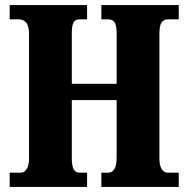

<svg xmlns="http://www.w3.org/2000/svg" viewBox="-20 -734 738 754"><path d="M18 0V-56H62Q76 -56 85 -70.5Q94 -85 94 -111V-601Q94 -633 82.5 -645.5Q71 -658 54 -658H18V-714H322V-658H291Q276 -658 269 -646Q262 -634 262 -605V-405H438V-602Q438 -633 430.5 -645.5Q423 -658 404 -658H378V-714H682V-658H638Q623 -658 614.5 -645.5Q606 -633 606 -602V-112Q606 -84 615 -70Q624 -56 638 -56H682V0H378V-56H405Q438 -56 438 -116V-341H262V-111Q262 -56 291 -56H322V0Z"/></svg>

Font: Noto Serif Thai ExtraCondensed Black
Style: Regular
Weight: 900
Width: 2
Designer: Monotype Design Team
Foundry: Monotype Imaging Inc.
Version: Version 2.002; ttfautohint (v1.8.4.7-5d5b)